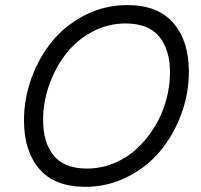

<svg xmlns="http://www.w3.org/2000/svg" viewBox="-20 -720 785 750"><path d="M313.5 9.8Q193.8 9.8 133.8 -59.8Q73.7 -129.4 73.7 -250Q73.7 -335.9 103.8 -417.2Q133.8 -498.5 186 -561.3Q238.3 -624 314.5 -662.1Q390.6 -700.2 477.1 -700.2Q596.7 -700.2 657.2 -630.1Q717.8 -560.1 717.8 -439.5Q717.8 -354 687.5 -272.7Q657.2 -191.4 605 -128.9Q552.7 -66.4 476.3 -28.3Q399.9 9.8 313.5 9.8ZM319.3 -61.5Q375.5 -61.5 426.8 -83Q478 -104.5 516.8 -141.4Q555.7 -178.2 584.7 -225.8Q613.8 -273.4 628.9 -327.9Q644 -382.3 644 -437Q644 -525.9 601.8 -577.1Q559.6 -628.4 470.2 -628.4Q400.4 -628.4 339.1 -595.2Q277.8 -562 236.8 -508.5Q195.8 -455.1 172.1 -387.7Q148.4 -320.3 148.4 -251.5Q148.4 -162.6 189.9 -112.1Q231.4 -61.5 319.3 -61.5Z"/></svg>

Font: HK Grotesk Italic
Style: Regular
Weight: 400
Italic angle: -13°
Designer: Alfredo Marco Pradil and Stefan Peev
Foundry: Hanken Design Co.
Version: Version 1.000;PS 001.000;hotconv 1.0.88;makeotf.lib2.5.64775